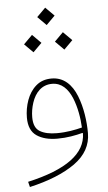

<svg xmlns="http://www.w3.org/2000/svg" viewBox="-63 -755 591 1053"><g transform="rotate(-5 232.5 -228.5)"><path d="M227.1 -619.6 274.9 -667.5 227.1 -715.3 179.2 -667.5ZM312 -477.1 359.9 -524.9 312 -572.8 264.2 -524.9ZM142.1 -477.1 189.9 -524.9 142.1 -572.8 94.2 -524.9ZM373.5 -10.3C371.6 100.6 264.2 180.2 50.8 228L58.1 257.3C163.6 233.4 247.1 199.2 308.6 155.8C370.1 111.8 400.9 56.6 400.9 -9.8C400.9 -74.7 390.6 -151.9 364.7 -216.3C338.9 -280.8 294.9 -325.2 228 -325.2C193.4 -325.2 165 -315.4 142.1 -295.4C119.1 -275.4 102.5 -249.5 91.3 -218.8C80.1 -187.5 74.7 -155.3 74.7 -122.6C74.7 -75.7 89.4 -42.5 118.2 -22.9C147 -3.4 184.6 6.3 231.4 6.3C285.6 6.3 332 -2.9 371.1 -13.2ZM370.6 -43C333 -33.2 285.6 -23.9 231.4 -23.9C191.9 -23.9 161.1 -30.8 138.2 -44.4C115.2 -58.1 104 -84 104 -122.6C104 -149.4 108.4 -175.8 117.2 -202.6C134.8 -255.9 170.9 -295.9 228 -295.9C280.8 -295.9 314.9 -259.3 336.9 -207C358.4 -154.8 368.2 -93.3 370.6 -43Z"/></g></svg>

Font: Estedad Thin
Style: Regular
Weight: 100
Designer: Amin Abedi
Version: Version 7.3